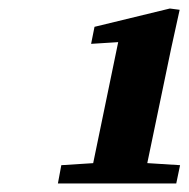

<svg xmlns="http://www.w3.org/2000/svg" viewBox="-20 -848 445 451"><path d="M116 -417 124 -460 234 -467H292L403 -460L394 -417ZM189 -417 263 -775 289 -751 194 -745 202 -785 379 -828 402 -825 382 -734 316 -417Z"/></svg>

Font: Source Serif 4 ExtraBold
Style: Italic
Weight: 800
Italic angle: -12°
Designer: Frank Grießhammer
Foundry: Adobe Systems Incorporated
Version: Version 4.004;hotconv 1.0.116;makeotfexe 2.5.65601